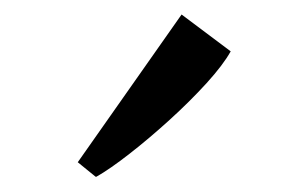

<svg xmlns="http://www.w3.org/2000/svg" viewBox="-20 -854 414 258"><path d="M108.5 -616.5 84.5 -636 224 -834.5 290 -785Q280 -767 257.8 -742.5Q235.5 -718 208 -693Q180.5 -668 154.2 -647.5Q128 -627 109.5 -616.5Z"/></svg>

Font: Merriweather 72pt Light
Style: Regular
Weight: 300
Version: Version 2.100